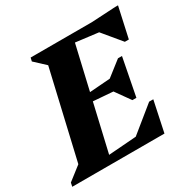

<svg xmlns="http://www.w3.org/2000/svg" viewBox="-183 -848 991 998"><g transform="rotate(-30 312.0 -349.0)"><path d="M-27.4 0 -22.6 -22.6 109.4 -125.4 47.8 -39 189.8 -651 229 -564.4 116.4 -669.2 121.2 -690H370.6L210.6 0ZM188.4 0 198.4 -46.2 496.8 -68.6 482 0ZM354.6 0 364.6 -41 540 -183.4H564.8L526 0ZM462.4 -317.6 250 -334 259 -377 480.6 -393.6ZM468.6 -233.8 395 -337 404 -375 512.4 -459.6H536.4L492.6 -233.8ZM613.2 -611 329 -646.2 339 -690H632ZM586.2 -516 478.4 -646 488.4 -690 632.8 -698H650.2L610.2 -516Z"/></g></svg>

Font: Platypi Light
Style: Italic
Weight: 300
Italic angle: -13°
Designer: David Sargent
Foundry: Bolt Cutter Type
Version: Version 1.200